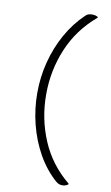

<svg xmlns="http://www.w3.org/2000/svg" viewBox="-102 -821 604 1043"><g transform="rotate(10 200.0 -299.0)"><path d="M283 -757Q291 -765 300 -767.5Q309 -770 319 -770Q329 -770 336.5 -768Q344 -766 351 -762V-758Q248 -671 198 -551.5Q148 -432 148 -301V-297Q148 -166 198.5 -46.5Q249 73 352 157V161Q338 172 320 172Q309 172 300.5 168.5Q292 165 284 158Q225 106 183.5 32.5Q142 -41 120.5 -126Q99 -211 99 -297V-301Q99 -387 120.5 -470.5Q142 -554 183 -627.5Q224 -701 283 -757Z"/></g></svg>

Font: Recursive Sn Csl St Lt
Style: Regular
Weight: 300
Version: Version 1.079;hotconv 1.0.112;makeotfexe 2.5.65598; ttfautoh